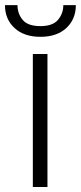

<svg xmlns="http://www.w3.org/2000/svg" viewBox="-48 -743 322 763"><path d="M140.6 -528.3V0H82.5V-528.3ZM203.6 -722.7H253.4Q253.4 -667 215.8 -631.8Q178.2 -596.7 112.8 -596.7Q47.4 -596.7 9.5 -631.8Q-28.3 -667 -28.3 -722.7H21.5Q21.5 -689 42 -664.1Q62.5 -639.2 112.8 -639.2Q161.6 -639.2 182.6 -664.3Q203.6 -689.5 203.6 -722.7Z"/></svg>

Font: Vazirmatn UI ExtraLight
Style: Regular
Weight: 200
Designer: Saber Rastikerdar
Foundry: Saber Rastikerdar
Version: Version 33.003